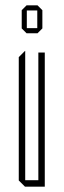

<svg xmlns="http://www.w3.org/2000/svg" viewBox="-20 -696 237 716"><path d="M123 0V-500H147V0H124ZM73 0 50 -23V-24H123V0ZM50 -24V-483L73 -506H74V-24ZM80 -657V-676H120L138 -658V-657ZM79 -572 61 -590V-591H119V-572ZM61 -591V-658L79 -676H80V-591ZM119 -572V-657H138V-590L120 -572Z"/></svg>

Font: Foldit Thin
Style: Regular
Weight: 100
Designer: Sophia Tai
Foundry: Sophia Tai
Version: Version 1.003